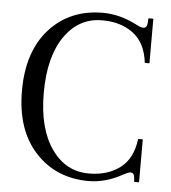

<svg xmlns="http://www.w3.org/2000/svg" viewBox="-49 -687 661 744"><g transform="rotate(5 281.5 -315.0)"><path d="M481.9 -35.2Q474.1 -35.2 453.1 -23.9Q388.2 12.2 321.8 12.2Q195.3 11.7 115.2 -75.2Q35.2 -162.1 35.2 -314.5Q35.2 -466.8 114.3 -554.7Q193.8 -642.1 321.8 -642.1Q386.7 -642.1 452.1 -608.9Q473.1 -597.7 481.9 -598.1Q497.1 -598.1 498 -619.1L499 -636.2H518.1V-462.9H500Q491.2 -540 442.4 -576.7Q393.6 -613.3 321.8 -612.8Q231 -613.3 175.3 -533.2Q120.1 -453.1 120.1 -314Q120.1 -174.8 175.8 -95.7Q231.4 -16.6 321.8 -17.1Q393.6 -17.1 442.4 -53.7Q490.7 -90.3 500 -167H518.1V0H499L498 -14.2Q497.1 -35.2 481.9 -35.2Z"/></g></svg>

Font: Arapey-Regular
Style: Regular
Weight: 400
Designer: Eduardo Rodriguez Tunni
Foundry: Eduardo Rodriguez Tunni
Version: Version 1.002